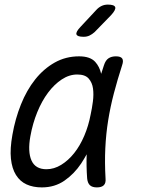

<svg xmlns="http://www.w3.org/2000/svg" viewBox="-20 -805 640 835"><path d="M162 10Q124 10 95.5 -3Q67 -16 49.5 -44Q32 -72 27.5 -115Q23 -158 34 -219Q46 -288 71 -350.5Q96 -413 133 -459.5Q170 -506 218 -533Q266 -560 324 -560Q372 -560 394 -536Q413 -515 420 -484Q426 -502 432 -521Q439 -543 452 -551.5Q465 -560 484 -560Q505 -560 511.5 -550.5Q518 -541 511 -521Q491 -459 475.5 -400Q460 -341 450.5 -282Q441 -223 438 -160.5Q435 -98 439 -29Q441 -9 431.5 0.5Q422 10 401.5 10Q381 10 371 0.5Q361 -9 359 -29Q355 -84 357 -134Q346 -114 333 -94Q303 -49 260.5 -19.5Q218 10 162 10ZM182 -69Q215 -69 246 -88Q277 -107 302.5 -139Q328 -171 346.5 -214.5Q365 -258 374 -306Q380 -333 384 -363.5Q388 -394 384.5 -420Q381 -446 365.5 -463.5Q350 -481 316 -481Q281 -481 248.5 -459.5Q216 -438 189 -402Q162 -366 142 -317Q122 -268 112 -212Q100 -145 117 -107Q134 -69 182 -69ZM344 -645Q316 -645 312.5 -655.5Q309 -666 330 -688L399 -762Q409 -773 421.5 -779Q434 -785 449 -785Q477 -785 481 -774Q485 -763 463 -739L392 -666Q381 -656 369.5 -650.5Q358 -645 344 -645Z"/></svg>

Font: Maple Mono NL Light
Style: Italic
Weight: 300
Italic angle: -10°
Monospace: yes
Designer: subframe7536
Version: Version 7.000